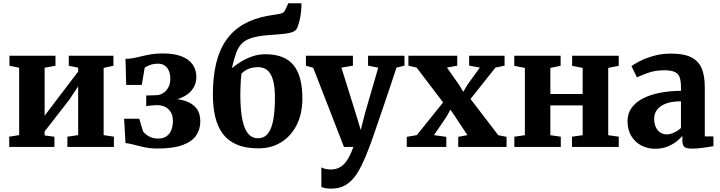

<svg xmlns="http://www.w3.org/2000/svg" viewBox="-20 -894 4382 1168"><path d="M36 0V-62.5L96.5 -72V-482L37.5 -494V-555H317.5V-494L251.5 -482V-190L307 -263.5L455.5 -458.5V-482L398.5 -494V-555H670V-494L610.5 -481V-72L673 -62.5V0H390V-62.5L455.5 -72V-368.5L400.5 -286L251.5 -94.5V-70L311 -62.5V0Z M938 9.5Q895.5 9.5 859 1.8Q822.5 -6 793.5 -14Q764.5 -22 743.5 -23.5L735 -171.5H827L850.5 -94.5Q863.5 -77 887 -64Q910.5 -51 942.5 -51Q974 -51 993.8 -65.5Q1013.5 -80 1022.8 -104.5Q1032 -129 1032 -159Q1032 -203 1005.2 -228.8Q978.5 -254.5 936 -254.5Q929.5 -254.5 915.8 -253.5Q902 -252.5 889 -251Q876 -249.5 869.5 -248V-313L931.5 -315Q952.5 -315.5 971.8 -327.2Q991 -339 1003.5 -361.2Q1016 -383.5 1016 -414.5Q1016 -443 1007 -463.8Q998 -484.5 981.5 -495.5Q965 -506.5 942 -506.5Q912.5 -506.5 890.2 -497.8Q868 -489 860 -481L842.5 -377.5H747.5L743.5 -536Q769.5 -536 794.2 -541Q819 -546 844.8 -552.5Q870.5 -559 900.8 -564Q931 -569 968 -569Q1040 -569 1085.8 -550.8Q1131.5 -532.5 1153 -500Q1174.5 -467.5 1174.5 -425Q1174.5 -389 1156 -358.5Q1137.5 -328 1100 -307.5Q1062.5 -287 1004.5 -280.5V-295Q1064 -294 1107.5 -279.8Q1151 -265.5 1174.8 -235.2Q1198.5 -205 1198.5 -155.5Q1198.5 -107.5 1173.5 -70.2Q1148.5 -33 1091.5 -11.8Q1034.5 9.5 938 9.5Z M1552.5 8.5Q1474 8.5 1420.5 -14.5Q1367 -37.5 1335.2 -80.2Q1303.5 -123 1289.2 -183.5Q1275 -244 1275 -319Q1275 -428.5 1295.5 -511.2Q1316 -594 1357.5 -652.2Q1399 -710.5 1461.8 -746.5Q1524.5 -782.5 1610 -798Q1656 -806 1680.8 -809.8Q1705.5 -813.5 1713 -829L1734 -874H1814Q1814 -846.5 1811 -819.8Q1808 -793 1802.2 -769.2Q1796.5 -745.5 1789 -726.5Q1782.5 -710 1764.5 -701.5Q1746.5 -693 1716.2 -689.2Q1686 -685.5 1641.5 -682.5Q1566 -678 1522.2 -666.5Q1478.5 -655 1454.5 -632.5Q1430.5 -610 1417.2 -573Q1404 -536 1390.5 -479.5Q1413.5 -498.5 1445 -518Q1476.5 -537.5 1514.5 -550.8Q1552.5 -564 1595 -564Q1654 -564 1696.5 -547.2Q1739 -530.5 1766.2 -496.8Q1793.5 -463 1806.5 -412.2Q1819.5 -361.5 1819.5 -295Q1819.5 -204 1785.8 -135.8Q1752 -67.5 1691.8 -29.5Q1631.5 8.5 1552.5 8.5ZM1549 -53Q1588.5 -53 1611 -83.2Q1633.5 -113.5 1643 -168.5Q1652.5 -223.5 1652.5 -297Q1652.5 -354 1644.8 -390.5Q1637 -427 1623 -447.8Q1609 -468.5 1590.2 -477Q1571.5 -485.5 1548.5 -485.5Q1524.5 -485.5 1505.8 -480Q1487 -474.5 1473 -465.5Q1459 -456.5 1449 -446.5Q1446.5 -430.5 1445 -406.8Q1443.5 -383 1442.8 -358.2Q1442 -333.5 1442 -315Q1442 -267.5 1446.2 -221.2Q1450.5 -175 1461.8 -136.8Q1473 -98.5 1494.2 -75.8Q1515.5 -53 1549 -53Z M1994 253.5Q1975 253.5 1960 250.8Q1945 248 1935 243.5V124Q1942 129 1957.8 133Q1973.5 137 1991 137Q2016.5 137 2036.8 128.8Q2057 120.5 2073.2 103.8Q2089.5 87 2103.2 61Q2117 35 2130 0H2072.5L1885.5 -481.5L1841 -494.5V-555H2127V-494.5L2057 -482.5L2142 -210.5L2174.5 -103L2202 -211L2281 -482.5L2219 -494.5V-555H2440.5V-494.5L2392 -482.5Q2371.5 -420 2349 -353.2Q2326.5 -286.5 2305.2 -224Q2284 -161.5 2266.2 -110.2Q2248.5 -59 2236.8 -26.2Q2225 6.5 2222 13Q2193 90 2162.8 143.8Q2132.5 197.5 2092.2 225.5Q2052 253.5 1994 253.5Z M2515.5 -72 2675.5 -271 2514.5 -483 2464.5 -494.5V-555H2761.5V-494.5L2699 -483L2772.5 -378L2798 -335.5L2823.5 -378L2899 -483L2834 -494.5V-555H3049.5V-494.5L2994 -483L2842.5 -292L3011 -71.5L3061.5 -61.5V0H2767.5V-61.5L2823.5 -72L2750 -183L2720 -227L2696 -183.5L2620 -72L2695 -61.5V0H2454.5V-61.5Z M3109 0V-62.5L3173 -71.5V-481L3108.5 -493.5V-555H3390.5V-493.5L3328 -481V-322H3524.5V-481L3460.5 -493.5V-555H3744V-493.5L3680 -481V-71.5L3744 -62.5V0H3459.5V-62.5L3524.5 -71.5V-253H3328V-71.5L3391.5 -62.5V0Z M3966 11Q3920.5 11 3882.2 -8.5Q3844 -28 3820.8 -65.8Q3797.5 -103.5 3797.5 -158Q3797.5 -204 3822.5 -238.5Q3847.5 -273 3891.8 -295.5Q3936 -318 3995 -329.5Q4054 -341 4122.5 -341.5V-364.5Q4122.5 -400.5 4115 -422.8Q4107.5 -445 4085.5 -455.8Q4063.5 -466.5 4022 -466.5Q3964.5 -466.5 3921.5 -450.5Q3878.5 -434.5 3854.5 -423.5L3821.5 -491.5Q3834 -502 3868.5 -520.2Q3903 -538.5 3953 -553.2Q4003 -568 4062 -568Q4140 -568 4184.8 -545.5Q4229.5 -523 4248.5 -478Q4267.5 -433 4267.5 -364V-64.5L4320 -64V-5Q4308.5 -2.5 4286 1Q4263.5 4.5 4238 7.2Q4212.5 10 4191.5 10Q4155 10 4143 -0.5Q4131 -11 4131 -42.5V-67Q4118.5 -51.5 4095.2 -33.2Q4072 -15 4039.5 -2Q4007 11 3966 11ZM4038 -76.5Q4058 -76.5 4081.8 -88Q4105.5 -99.5 4122.5 -115.5V-277.5Q4064.5 -277.5 4028.5 -263Q3992.5 -248.5 3976 -225Q3959.5 -201.5 3959.5 -173.5Q3959.5 -142 3969.5 -120.5Q3979.5 -99 3997 -87.8Q4014.5 -76.5 4038 -76.5Z"/></svg>

Font: Merriweather 20pt ExtraBold
Style: Regular
Weight: 800
Version: Version 2.100